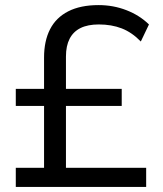

<svg xmlns="http://www.w3.org/2000/svg" viewBox="-20 -734 640 754"><path d="M42 0V-75H153V-318H42V-385H153V-508Q153 -573 176.5 -619Q200 -665 248 -689.5Q296 -714 367 -714Q425 -714 476.5 -694Q528 -674 565 -638L533 -571Q498 -607 458 -622.5Q418 -638 368 -638Q325 -638 296.5 -624Q268 -610 253.5 -582Q239 -554 239 -512V-385H458V-318H239V-75H554V0Z"/></svg>

Font: Nunito Sans 8pt
Style: Regular
Weight: 400
Version: Version 3.101;gftools[0.9.27]